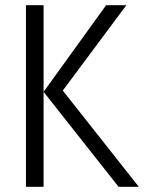

<svg xmlns="http://www.w3.org/2000/svg" viewBox="-20 -720 595 740"><path d="M80 0V-700H148V-366L389 -700H467L222 -371L515 0H437L148 -366V0Z"/></svg>

Font: Antic
Style: Regular
Weight: 400
Designer: Santiago Orozco
Foundry: Typemade
Version: Version 1.0012